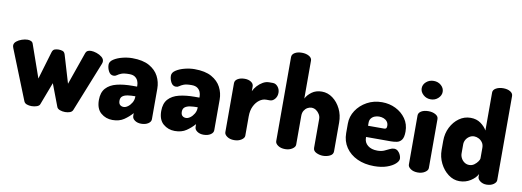

<svg xmlns="http://www.w3.org/2000/svg" viewBox="-60 -1102 3992 1468"><g transform="rotate(10 1936.0 -367.5)"><path d="M220 13Q201 13 184 7Q167 1 161 -14L7 -399Q4 -407 3 -411.5Q2 -416 2 -420Q2 -438 19 -452Q36 -466 60 -474Q84 -482 104 -482Q119 -482 131 -476.5Q143 -471 147 -458L236 -204L300 -419Q306 -439 320 -444Q334 -449 351 -449Q368 -449 382 -444Q396 -439 402 -419L466 -204L555 -458Q563 -482 597 -482Q616 -482 640 -474Q664 -466 681.5 -451.5Q699 -437 699 -418Q699 -414 698 -409Q697 -404 695 -399L541 -14Q535 1 518 7Q501 13 481 13Q459 13 440.5 6Q422 -1 417 -14L351 -188L285 -14Q281 -1 262 6Q243 13 220 13Z M848 10Q796 10 758 -22.5Q720 -55 720 -123Q720 -182 750 -215Q780 -248 832.5 -261Q885 -274 954 -274H990V-284Q990 -301 983 -318Q976 -335 960 -346.5Q944 -358 915 -358Q874 -358 854 -350Q834 -342 823 -333.5Q812 -325 798 -325Q773 -325 759.5 -350Q746 -375 746 -402Q746 -426 773.5 -444Q801 -462 840.5 -472Q880 -482 917 -482Q999 -482 1049 -454Q1099 -426 1122 -381.5Q1145 -337 1145 -286V-48Q1145 -28 1123.5 -14Q1102 0 1069 0Q1040 0 1020 -14Q1000 -28 1000 -48V-70Q973 -39 937 -14.5Q901 10 848 10ZM915 -103Q931 -103 948 -115.5Q965 -128 977.5 -149Q990 -170 990 -195V-199H986Q958 -199 932.5 -195.5Q907 -192 891.5 -180.5Q876 -169 876 -145Q876 -123 887 -113Q898 -103 915 -103Z M1332 10Q1280 10 1242 -22.5Q1204 -55 1204 -123Q1204 -182 1234 -215Q1264 -248 1316.5 -261Q1369 -274 1438 -274H1474V-284Q1474 -301 1467 -318Q1460 -335 1444 -346.5Q1428 -358 1399 -358Q1358 -358 1338 -350Q1318 -342 1307 -333.5Q1296 -325 1282 -325Q1257 -325 1243.5 -350Q1230 -375 1230 -402Q1230 -426 1257.5 -444Q1285 -462 1324.5 -472Q1364 -482 1401 -482Q1483 -482 1533 -454Q1583 -426 1606 -381.5Q1629 -337 1629 -286V-48Q1629 -28 1607.5 -14Q1586 0 1553 0Q1524 0 1504 -14Q1484 -28 1484 -48V-70Q1457 -39 1421 -14.5Q1385 10 1332 10ZM1399 -103Q1415 -103 1432 -115.5Q1449 -128 1461.5 -149Q1474 -170 1474 -195V-199H1470Q1442 -199 1416.5 -195.5Q1391 -192 1375.5 -180.5Q1360 -169 1360 -145Q1360 -123 1371 -113Q1382 -103 1399 -103Z M1791 0Q1758 0 1736.5 -15Q1715 -30 1715 -48V-429Q1715 -450 1736.5 -463Q1758 -476 1791 -476Q1820 -476 1840 -463Q1860 -450 1860 -429V-392Q1870 -414 1888.5 -434.5Q1907 -455 1930.5 -468.5Q1954 -482 1979 -482H2008Q2030 -482 2046.5 -462Q2063 -442 2063 -415Q2063 -387 2046.5 -367Q2030 -347 2008 -347H1979Q1952 -347 1927 -328.5Q1902 -310 1886 -277Q1870 -244 1870 -198V-48Q1870 -30 1847 -15Q1824 0 1791 0Z M2187 0Q2153 0 2131.5 -15Q2110 -30 2110 -48V-701Q2110 -722 2131.5 -735Q2153 -748 2187 -748Q2219 -748 2242 -735Q2265 -722 2265 -701V-406Q2279 -435 2311 -458.5Q2343 -482 2389 -482Q2435 -482 2473.5 -453.5Q2512 -425 2535.5 -377.5Q2559 -330 2559 -272V-48Q2559 -24 2534.5 -12Q2510 0 2481 0Q2454 0 2429 -12Q2404 -24 2404 -48V-272Q2404 -291 2394 -308Q2384 -325 2368 -336Q2352 -347 2332 -347Q2316 -347 2300.5 -338Q2285 -329 2275 -312.5Q2265 -296 2265 -272V-48Q2265 -30 2242 -15Q2219 0 2187 0Z M2879 10Q2805 10 2748 -16.5Q2691 -43 2658.5 -91Q2626 -139 2626 -202V-275Q2626 -331 2657 -378Q2688 -425 2740 -453.5Q2792 -482 2856 -482Q2914 -482 2962.5 -458Q3011 -434 3041 -391.5Q3071 -349 3071 -292Q3071 -247 3056.5 -227.5Q3042 -208 3019.5 -203.5Q2997 -199 2974 -199H2781V-193Q2781 -156 2809 -133.5Q2837 -111 2883 -111Q2914 -111 2936 -120.5Q2958 -130 2975 -139Q2992 -148 3008 -148Q3026 -148 3039 -136Q3052 -124 3058.5 -108Q3065 -92 3065 -80Q3065 -61 3042 -40Q3019 -19 2977.5 -4.5Q2936 10 2879 10ZM2781 -286H2905Q2916 -286 2921 -291Q2926 -296 2926 -310Q2926 -330 2915.5 -343.5Q2905 -357 2888.5 -363.5Q2872 -370 2853 -370Q2835 -370 2818.5 -363.5Q2802 -357 2791.5 -343.5Q2781 -330 2781 -310Z M3217 0Q3183 0 3161.5 -15Q3140 -30 3140 -48V-429Q3140 -450 3161.5 -463Q3183 -476 3217 -476Q3249 -476 3272 -463Q3295 -450 3295 -429V-48Q3295 -30 3272 -15Q3249 0 3217 0ZM3217 -568Q3183 -568 3159 -590Q3135 -612 3135 -640Q3135 -669 3159 -690Q3183 -711 3217 -711Q3251 -711 3274.5 -690Q3298 -669 3298 -640Q3298 -612 3274.5 -590Q3251 -568 3217 -568Z M3541 10Q3495 10 3455 -20Q3415 -50 3391 -98.5Q3367 -147 3367 -202V-272Q3367 -330 3391 -377.5Q3415 -425 3455 -453.5Q3495 -482 3544 -482Q3590 -482 3622.5 -458.5Q3655 -435 3671 -406V-701Q3671 -722 3694 -735Q3717 -748 3750 -748Q3783 -748 3804.5 -735Q3826 -722 3826 -701V-48Q3826 -30 3804.5 -15Q3783 0 3750 0Q3722 0 3701.5 -15Q3681 -30 3681 -48V-70Q3666 -39 3627.5 -14.5Q3589 10 3541 10ZM3594 -125Q3616 -125 3633 -137.5Q3650 -150 3660.5 -165.5Q3671 -181 3671 -189V-272Q3671 -296 3659.5 -312.5Q3648 -329 3630.5 -338Q3613 -347 3595 -347Q3575 -347 3558 -336Q3541 -325 3531.5 -308Q3522 -291 3522 -272V-202Q3522 -183 3531.5 -165Q3541 -147 3557.5 -136Q3574 -125 3594 -125Z"/></g></svg>

Font: Dosis ExtraBold
Style: Regular
Weight: 800
Designer: EdgarTolentino, PabloImpallari, IginoMarini
Foundry: EdgarTolentino, PabloImpallari, IginoMarini
Version: Version 3.001; ttfautohint (v1.8.2)